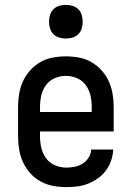

<svg xmlns="http://www.w3.org/2000/svg" viewBox="-20 -759 540 787"><path d="M252 8Q225 8 198 3Q171 -2 147 -15Q123 -28 104.5 -48.5Q86 -69 74.5 -94Q63 -119 58.5 -146Q54 -173 54 -200V-320Q54 -347 58.5 -374Q63 -401 74 -425.5Q85 -450 103.5 -470.5Q122 -491 145.5 -504.5Q169 -518 196 -523Q223 -528 250 -528Q277 -528 304 -523Q331 -518 354.5 -504.5Q378 -491 396.5 -470.5Q415 -450 426 -425.5Q437 -401 441.5 -374Q446 -347 446 -320V-220H144V-200Q144 -176 149.5 -152.5Q155 -129 169 -110Q183 -91 205.5 -81.5Q228 -72 252 -72Q269 -72 286.5 -75.5Q304 -79 319 -88.5Q334 -98 343.5 -113.5Q353 -129 354 -146H444Q443 -123 435.5 -101Q428 -79 414.5 -60.5Q401 -42 382 -28.5Q363 -15 342 -6.5Q321 2 298 5Q275 8 252 8ZM356 -300V-320Q356 -344 351 -367Q346 -390 332 -409.5Q318 -429 296 -438.5Q274 -448 250 -448Q226 -448 204 -438.5Q182 -429 168 -409.5Q154 -390 149 -367Q144 -344 144 -320V-300ZM250 -601Q236 -601 222.5 -605Q209 -609 199 -619Q189 -629 185 -642.5Q181 -656 181 -670Q181 -684 185 -697.5Q189 -711 199 -721Q209 -731 222.5 -735Q236 -739 250 -739Q264 -739 277.5 -735Q291 -731 301 -721Q311 -711 315 -697.5Q319 -684 319 -670Q319 -656 315 -642.5Q311 -629 301 -619Q291 -609 277.5 -605Q264 -601 250 -601Z"/></svg>

Font: Iosevka SS10 Medium
Style: Regular
Weight: 500
Monospace: yes
Designer: Belleve Invis
Foundry: Belleve Invis
Version: Version 28.0.6; ttfautohint (v1.8.4)